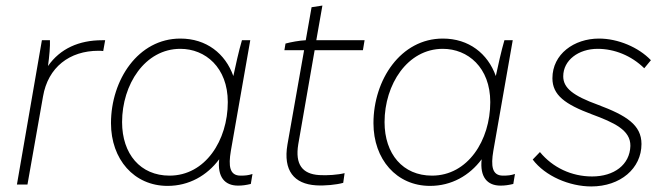

<svg xmlns="http://www.w3.org/2000/svg" viewBox="-20 -665 2397 692"><path d="M41 0H79L135 -317C153 -423 231 -482 335 -482C341 -482 347 -482 352 -481L359 -520H348C265 -520 197 -490 153 -427C158 -463 161 -499 160 -520H131Z M838 4C854 4 867 2 884 -2L890 -38C875 -33 864 -32 847 -32C807 -32 803 -67 812 -121L882 -520H852C841 -483 828 -424 821 -391C792 -472 724 -526 630 -526C478 -526 380 -377 380 -221C380 -91 463 5 584 5C661 5 726 -32 770 -91C763 -27 790 4 838 4ZM630 -489C720 -489 801 -422 801 -297C801 -159 720 -32 591 -32C486 -32 420 -110 420 -225C420 -360 502 -489 630 -489Z M1119 3C1151 5 1192 1 1217 -6L1222 -41C1199 -35 1158 -32 1130 -34C1070 -38 1043 -72 1055 -145L1114 -484H1288L1294 -520H1120L1142 -645L1103 -639L1082 -520C1059 -519 1027 -513 1009 -508L1005 -484H1076L1016 -144C1000 -50 1040 -2 1119 3Z M1784 4C1800 4 1813 2 1830 -2L1836 -38C1821 -33 1810 -32 1793 -32C1753 -32 1749 -67 1758 -121L1828 -520H1798C1787 -483 1774 -424 1767 -391C1738 -472 1670 -526 1576 -526C1424 -526 1326 -377 1326 -221C1326 -91 1409 5 1530 5C1607 5 1672 -32 1716 -91C1709 -27 1736 4 1784 4ZM1576 -489C1666 -489 1747 -422 1747 -297C1747 -159 1666 -32 1537 -32C1432 -32 1366 -110 1366 -225C1366 -360 1448 -489 1576 -489Z M2111 7C2216 7 2292 -58 2292 -146C2292 -215 2237 -249 2136 -287C2045 -320 2010 -348 2010 -390C2010 -448 2065 -489 2134 -489C2194 -489 2255 -465 2302 -419L2326 -448C2281 -495 2207 -526 2139 -526C2049 -526 1971 -470 1971 -383C1971 -322 2017 -289 2113 -253C2194 -223 2253 -196 2252 -139C2250 -71 2193 -29 2114 -29C2040 -29 1972 -61 1926 -117L1900 -90C1945 -30 2033 7 2111 7Z"/></svg>

Font: Fixel Text 20240404 ExtraLight
Style: Italic
Weight: 200
Width: 4
Italic angle: -10°
Designer: AlfaBravo + MacPaw
Foundry: Kyrylo Tkachov, Marchela Mozhyna, Serhii Makarenko, Maria Weinstein, Zakhar Kryvoshyya
Version: Version 1.211;Glyphs 3.2 (3225)